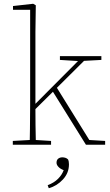

<svg xmlns="http://www.w3.org/2000/svg" viewBox="-20 -768 583 1019"><path d="M48 0V-20L138 -25Q139 -51 139 -84.5Q139 -118 139.5 -151Q140 -184 140 -210V-716H49V-736L156 -748L170 -740L168 -598V-217L394 -444L298 -450V-470H518V-450L426 -445L282 -302L454 -25L538 -20V0H436L261 -281L168 -189Q168 -151 168.5 -105Q169 -59 170 -25L251 -20V0ZM346 104Q346 150 314 184.5Q282 219 239 231L233 215Q267 202 288 181Q309 160 318 135Q301 129 290.5 118Q280 107 280 96Q280 81 289 74Q298 67 311 67Q319 67 327 69.5Q335 72 341 78Q346 88 346 104Z"/></svg>

Font: Source Serif Pro ExtraLight
Style: Regular
Weight: 200
Designer: Frank Grießhammer
Foundry: Adobe Systems Incorporated
Version: Version 3.001;hotconv 1.0.111;makeotfexe 2.5.65597